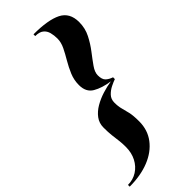

<svg xmlns="http://www.w3.org/2000/svg" viewBox="-335 -823 1016 1016"><g transform="rotate(-45 173.5 -315.0)"><path d="M170 -780Q278.5 -780 332.8 -752.8Q387 -725.5 387 -655Q387 -609 367.2 -570.2Q347.5 -531.5 322 -498.5Q296.5 -465.5 276.8 -437.5Q257 -409.5 257 -386Q257 -355 270.8 -342Q284.5 -329 307 -321.5V-308Q292 -303 270.8 -292.5Q249.5 -282 233.2 -264.8Q217 -247.5 217 -222Q217 -193 222.8 -172.8Q228.5 -152.5 234.2 -127.5Q240 -102.5 240 -59Q240 5.5 204.2 52.5Q168.5 99.5 105.5 124.8Q42.5 150 -40 150V137Q-1.5 137 29 117.5Q59.5 98 77 64.2Q94.5 30.5 94.5 -13.5Q94.5 -41.5 91.5 -63.5Q88.5 -85.5 85.8 -109.8Q83 -134 83 -169Q83 -202.5 101.8 -227.5Q120.5 -252.5 150.5 -270Q180.5 -287.5 215.5 -298.5Q250.5 -309.5 283.5 -314.5Q225.5 -323 187.8 -345Q150 -367 150 -420Q150 -457.5 164.2 -491.5Q178.5 -525.5 197 -556.8Q215.5 -588 229.8 -617.2Q244 -646.5 244 -675Q244 -698.5 238.5 -719.8Q233 -741 217 -754Q201 -767 170 -767Z"/></g></svg>

Font: Bodoni* 36pt
Style: Bold Italic
Weight: 700
Italic angle: -13°
Version: Version 2.3